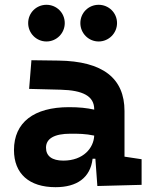

<svg xmlns="http://www.w3.org/2000/svg" viewBox="-20 -775 626 805"><path d="M388.2 4.9 573.7 0V-107.4L502 -118.2V-309.6C502 -446.3 412.1 -518.6 224.6 -521L111.8 -522.5L102.1 -402.3L234.4 -398.9C327.6 -396.5 375 -372.1 375 -316.9V-315.4C343.8 -322.3 312 -325.7 269 -325.7C122.1 -325.7 38.6 -261.7 38.6 -146C38.6 -46.4 102.5 9.8 212.9 9.8C302.7 9.8 358.9 -29.8 368.2 -109.4H379.9ZM393.6 -601.1C436 -601.1 470.7 -635.7 470.7 -678.2C470.7 -721.2 436 -754.9 393.6 -754.9C351.1 -754.9 316.9 -721.2 316.9 -678.2C316.9 -635.7 351.1 -601.1 393.6 -601.1ZM174.8 -601.1C217.3 -601.1 251.5 -635.7 251.5 -678.2C251.5 -721.2 217.3 -754.9 174.8 -754.9C132.3 -754.9 98.1 -721.2 98.1 -678.2C98.1 -635.7 132.3 -601.1 174.8 -601.1ZM375 -206.5C373 -154.8 329.6 -101.6 245.6 -101.6C198.2 -101.6 172.9 -120.6 172.9 -155.8C172.9 -194.3 208.5 -214.4 275.4 -214.4C309.6 -214.4 337.4 -214.4 375 -206.5Z"/></svg>

Font: Cascadia Mono NF
Style: Bold
Weight: 700
Monospace: yes
Designer: Aaron Bell
Foundry: Saja Typeworks
Version: Version 2404.023